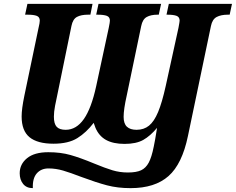

<svg xmlns="http://www.w3.org/2000/svg" viewBox="-20 -734 1221 994"><path d="M82 163Q82 116 120 85Q158 54 230 54Q294 54 345 68.5Q396 83 466 112Q524 136 562 147.5Q600 159 642 159Q686 159 710.5 147.5Q735 136 750 108Q765 80 776 25Q784 -14 789 -47L793 -72Q758 -30 721.5 -9.5Q685 11 625 11Q566 11 529 -9.5Q492 -30 474 -73Q470 -82 465 -98Q427 -48 380.5 -19Q334 10 257 10Q174 10 133 -23.5Q92 -57 92 -131Q92 -170 106 -238L179 -587Q186 -616 186 -627Q186 -646 170 -652Q154 -658 122 -658H110L122 -714H459L448 -658H436Q400 -658 378.5 -646.5Q357 -635 350 -600L278 -249Q271 -218 265 -186Q259 -154 259 -130Q259 -93 273.5 -77.5Q288 -62 320 -62Q375 -62 414 -117.5Q453 -173 478 -288L543 -590Q549 -619 549 -627Q549 -646 533 -652Q517 -658 484 -658H478L490 -714H814L802 -658H796Q761 -658 739.5 -646Q718 -634 711 -599L636 -239Q620 -168 620 -129Q620 -94 637 -78Q654 -62 687 -62Q725 -62 751.5 -83.5Q778 -105 798.5 -154Q819 -203 838 -289L904 -590Q910 -622 910 -627Q910 -646 894 -652Q878 -658 846 -658H842L854 -714H1181L1169 -658H1160Q1124 -658 1101.5 -646Q1079 -634 1072 -599L953 -30Q923 115 852.5 177.5Q782 240 656 240Q589 240 534 225.5Q479 211 401 182Q344 160 306.5 149Q269 138 231 138Q193 138 170.5 163.5Q148 189 150 240Q117 240 99.5 218Q82 196 82 163Z"/></svg>

Font: Noto Serif NarrowExtraBold
Style: Italic
Weight: 800
Width: 4
Italic angle: -12°
Designer: Monotype Design Team
Foundry: Monotype Imaging Inc.
Version: Version 1.001